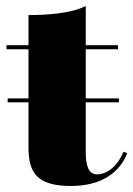

<svg xmlns="http://www.w3.org/2000/svg" viewBox="-20 -610 442 637"><path d="M5.5 -283.5V-270.5H74.5V-121C74.5 -36 103.5 7 215.5 7C316.5 7 378 -38 402 -102L389.5 -106.5C367.5 -52.5 330 -31.5 302.5 -31.5C275.5 -31.5 264.5 -56 264.5 -106V-270.5H374.5V-283.5H264.5V-446.5H371.5V-460H264.5V-590C214.5 -565 134.5 -560 74.5 -560V-460H1.5V-446.5H74.5V-283.5Z"/></svg>

Font: Bodoni* 16pt Fatface
Style: Regular
Weight: 900
Version: Version 2.3